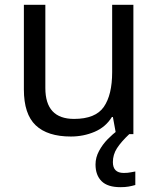

<svg xmlns="http://www.w3.org/2000/svg" viewBox="-20 -649 658 796"><path d="M533 -629V-93H461L448 -164H444Q418 -122 372 -102.5Q326 -83 274 -83Q177 -83 128 -129.5Q79 -176 79 -278V-629H168V-284Q168 -156 287 -156Q376 -156 410.5 -206Q445 -256 445 -350V-629ZM448 23Q448 68 493 68Q510 68 521.5 65.5Q533 63 541 62V118Q527 122 513 124.5Q499 127 479 127Q426 127 401 102Q376 77 376 33Q376 4 390.5 -23Q405 -50 426.5 -72Q448 -94 468 -108L516 -93Q482 -61 465 -34.5Q448 -8 448 23Z"/></svg>

Font: Noto Sans Kannada UI
Style: Regular
Weight: 400
Designer: Jelle Bosma - Monotype Design Team
Foundry: Monotype Imaging Inc.
Version: Version 2.005; ttfautohint (v1.8.4.7-5d5b)